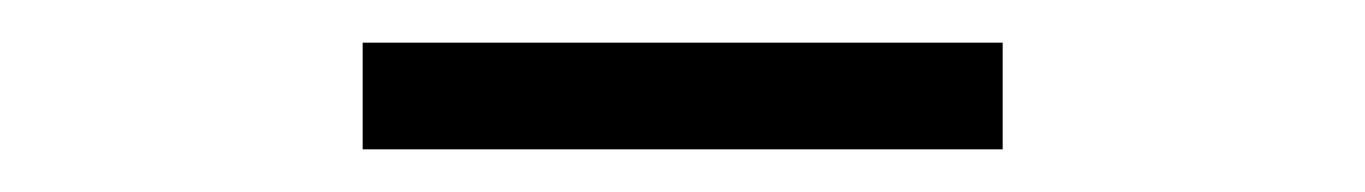

<svg xmlns="http://www.w3.org/2000/svg" viewBox="-20 -770 640 90"><path d="M150 -700H450V-750H150Z"/></svg>

Font: CommitMonoV142 ExtLt
Style: Regular
Weight: 200
Monospace: yes
Designer: Eigil Nikolajsen
Foundry: Eigil Nikolajsen
Version: Version 1.142